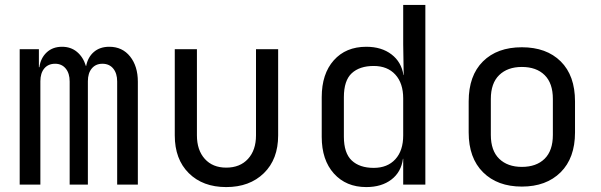

<svg xmlns="http://www.w3.org/2000/svg" viewBox="-20 -750 2440 780"><path d="M60 0V-550H138V-477H140Q145 -514 169.5 -537Q194 -560 232 -560Q268 -560 293 -539Q318 -518 329 -482H330Q337 -518 361.5 -539Q386 -560 424 -560Q477 -560 508.5 -520.5Q540 -481 540 -418V0H456V-419Q456 -452 440 -471.5Q424 -491 396 -491Q369 -491 353 -472Q337 -453 337 -420V0H263V-419Q263 -452 247 -471.5Q231 -491 204 -491Q176 -491 160 -472Q144 -453 144 -420V0Z M899 10Q804 10 747 -46.5Q690 -103 690 -200V-550H780V-200Q780 -140 812 -104.5Q844 -69 899 -69Q955 -69 987.5 -104.5Q1020 -140 1020 -200V-550H1110V-200Q1110 -103 1052 -46.5Q994 10 899 10Z M1468 10Q1386 10 1336.5 -45Q1287 -100 1287 -194V-355Q1287 -450 1336 -505Q1385 -560 1468 -560Q1530 -560 1570.5 -529Q1611 -498 1619 -445H1620L1618 -570V-730H1708V0H1618V-105H1617Q1610 -51 1570 -20.5Q1530 10 1468 10ZM1498 -68Q1554 -68 1586 -103Q1618 -138 1618 -200V-350Q1618 -412 1586 -447Q1554 -482 1498 -482Q1441 -482 1409 -452.5Q1377 -423 1377 -355V-195Q1377 -128 1409 -98Q1441 -68 1498 -68Z M2100 8Q2001 8 1942.5 -50Q1884 -108 1884 -212V-338Q1884 -443 1942 -500.5Q2000 -558 2100 -558Q2200 -558 2258 -500.5Q2316 -443 2316 -338V-212Q2316 -108 2257.5 -50Q2199 8 2100 8ZM2100 -72Q2159 -72 2192.5 -105Q2226 -138 2226 -202V-348Q2226 -412 2192.5 -445Q2159 -478 2100 -478Q2042 -478 2008 -445Q1974 -412 1974 -348V-202Q1974 -138 2008 -105Q2042 -72 2100 -72Z"/></svg>

Font: JetBrainsMono NFM
Style: Regular
Weight: 400
Monospace: yes
Designer: Philipp Nurullin, Konstantin Bulenkov
Foundry: JetBrains
Version: Version 2.304; ttfautohint (v1.8.4.7-5d5b);Nerd Fonts 3.3.0